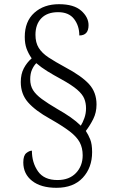

<svg xmlns="http://www.w3.org/2000/svg" viewBox="-20 -780 544 915"><path d="M249 115Q175 115 133 82Q91 49 91 -6Q91 -39 105.5 -50.5Q120 -62 132 -62Q132 -5 161 36.5Q190 78 254 78Q310 78 342 44.5Q374 11 374 -40Q374 -75 360 -101.5Q346 -128 312 -154Q278 -180 218 -214Q148 -253 113.5 -292.5Q79 -332 79 -389Q79 -427 93.5 -454.5Q108 -482 131 -502Q115 -525 106.5 -548.5Q98 -572 98 -604Q98 -678 143.5 -719Q189 -760 261 -760Q332 -760 367 -729Q402 -698 402 -660Q402 -611 358 -611Q358 -657 333 -689.5Q308 -722 257 -722Q205 -722 177 -693Q149 -664 149 -614Q149 -577 164.5 -552Q180 -527 211 -506.5Q242 -486 290 -460Q369 -418 404.5 -379Q440 -340 440 -282Q440 -244 424.5 -213Q409 -182 389 -156Q401 -138 410 -115.5Q419 -93 419 -55Q419 19 374.5 67Q330 115 249 115ZM365 -181Q374 -195 382 -217Q390 -239 390 -264Q390 -289 381.5 -310Q373 -331 347.5 -353Q322 -375 271 -403Q234 -423 205 -441Q176 -459 153 -479Q141 -467 132.5 -448Q124 -429 124 -402Q124 -372 137.5 -350.5Q151 -329 179.5 -308Q208 -287 254 -260Q288 -241 316.5 -221Q345 -201 365 -181Z"/></svg>

Font: Noto Serif Armenian SemiCondensed Light
Style: Regular
Weight: 300
Width: 4
Designer: Monotype Design Team
Foundry: Monotype Imaging Inc.
Version: Version 2.008; ttfautohint (v1.8.4.7-5d5b)